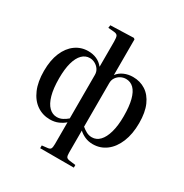

<svg xmlns="http://www.w3.org/2000/svg" viewBox="-217 -934 1271 1324"><g transform="rotate(30 418.5 -272.0)"><path d="M288 219V197L332 192Q351 190 356.5 179.5Q362 169 362 143V-30Q342 -12 312.5 1Q283 14 246 14Q188 14 142 -17.5Q96 -49 70 -109.5Q44 -170 44 -256Q44 -341 69.5 -401.5Q95 -462 140 -494.5Q185 -527 242 -527Q279 -527 309.5 -513.5Q340 -500 362 -472V-672Q362 -706 355.5 -717.5Q349 -729 326 -731L280 -735L283 -757L467 -763L476 -756V-472Q496 -499 528.5 -513Q561 -527 598 -527Q655 -527 699 -498.5Q743 -470 768 -413.5Q793 -357 793 -272Q793 -185 766.5 -120.5Q740 -56 693.5 -21Q647 14 587 14Q553 14 524.5 1.5Q496 -11 476 -30V145Q476 170 481.5 179.5Q487 189 507 192L556 198V219ZM279 -24Q303 -24 324 -35Q345 -46 362 -61V-408Q362 -432 349.5 -450.5Q337 -469 317 -480Q297 -491 275 -491Q240 -491 214 -465Q188 -439 174 -388.5Q160 -338 160 -264Q160 -184 175 -130.5Q190 -77 217 -50.5Q244 -24 279 -24ZM558 -24Q594 -24 620.5 -51.5Q647 -79 662 -132Q677 -185 677 -259Q677 -338 663.5 -389.5Q650 -441 624.5 -466Q599 -491 563 -491Q541 -491 521 -480.5Q501 -470 488.5 -451.5Q476 -433 476 -408V-61Q492 -47 513 -35.5Q534 -24 558 -24Z"/></g></svg>

Font: Literata 60pt Medium
Style: Regular
Weight: 500
Designer: Latin by Veronika Burian and Jose Scaglione. Greek by Irene Vlachou. Cyrillic by Vera Evstafieva.
Foundry: TypeTogether
Version: Version 3.103;gftools[0.9.29]